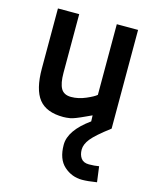

<svg xmlns="http://www.w3.org/2000/svg" viewBox="-112 -552 725 898"><g transform="rotate(15 250.0 -102.5)"><path d="M343 -5 342 -34 316 -22Q263 3 244 6Q225 9 211 9Q129 9 92.5 -37Q56 -83 56 -185V-475H159V-191Q159 -140 173 -115.5Q187 -91 222 -91Q257 -91 293 -106.5Q329 -122 341 -133V-475H444V3Q378 53 356 80.5Q334 108 334 133.5Q334 159 346 175.5Q358 192 384.5 192Q411 192 433 188L443 263Q399 270 372 270Q322 270 284.5 236.5Q247 203 247 133.5Q247 64 343 -5Z"/></g></svg>

Font: Lekton
Style: Bold
Weight: 700
Designer: Paolo Mazzetti, Luciano Perondi, Raffaele Flato, Elena Papassissa, Emilio Macchia, Michela Povoleri, Tobias Seemiller, R
Version: Version 34.000